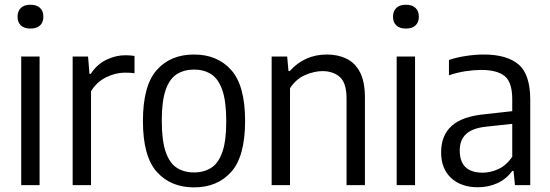

<svg xmlns="http://www.w3.org/2000/svg" viewBox="-20 -781 2322 810"><path d="M69.5 0V-542.5H147V0ZM108.5 -660.5Q82 -660.5 68 -673.8Q54 -687 54 -710.5Q54 -734 68 -747.5Q82 -761 108.5 -761Q135 -761 149 -747.5Q163 -734 163 -710.5Q163 -687 149 -673.8Q135 -660.5 108.5 -660.5Z M286.5 0V-542.5H351.5L357.5 -469.5H363Q388.5 -509 428 -528.5Q467.5 -548 510.5 -548Q521.5 -548 530.5 -547Q539.5 -546 547.5 -545V-472Q537 -473.5 527.5 -474Q518 -474.5 506.5 -474.5Q467.5 -474.5 427.5 -454.8Q387.5 -435 364 -396V0Z M798.5 9.5Q700 9.5 641.5 -56Q583 -121.5 583 -270.5Q583 -419.5 641 -485.2Q699 -551 798.5 -551Q897.5 -551 955.8 -485.2Q1014 -419.5 1014 -271Q1014 -122 955.8 -56.2Q897.5 9.5 798.5 9.5ZM798.5 -53.5Q840.5 -53.5 871 -73Q901.5 -92.5 918 -139.5Q934.5 -186.5 934.5 -269Q934.5 -353.5 917.8 -401.2Q901 -449 870.5 -468.2Q840 -487.5 798.5 -487.5Q757 -487.5 726.2 -468.2Q695.5 -449 679 -402Q662.5 -355 662.5 -272Q662.5 -188 679 -140.2Q695.5 -92.5 726 -73Q756.5 -53.5 798.5 -53.5Z M1126 0V-542.5H1191.5L1197 -481.5H1202.5Q1265 -551 1359.5 -551Q1405.5 -551 1441.8 -533.5Q1478 -516 1498.8 -476.2Q1519.5 -436.5 1519.5 -369V0H1442V-365Q1442 -430.5 1414 -455.8Q1386 -481 1340 -481Q1307 -481 1268.2 -464.8Q1229.5 -448.5 1203.5 -409V0Z M1653.5 0V-542.5H1731V0ZM1692.5 -660.5Q1666 -660.5 1652 -673.8Q1638 -687 1638 -710.5Q1638 -734 1652 -747.5Q1666 -761 1692.5 -761Q1719 -761 1733 -747.5Q1747 -734 1747 -710.5Q1747 -687 1733 -673.8Q1719 -660.5 1692.5 -660.5Z M1996 9Q1925.5 9 1883.2 -30Q1841 -69 1841 -138.5Q1841 -210 1885.8 -250.2Q1930.5 -290.5 2028.5 -299.5L2141 -312V-362.5Q2141 -435 2108.5 -460.5Q2076 -486 2010.5 -486Q1981.5 -486 1945.5 -480.8Q1909.5 -475.5 1874 -463.5V-528Q1906 -539 1946 -545Q1986 -551 2021 -551Q2118 -551 2167.5 -509.2Q2217 -467.5 2217 -359.5V0H2152.5L2146.5 -60H2141Q2116.5 -26 2078.8 -8.5Q2041 9 1996 9ZM1919.5 -146.5Q1919.5 -52.5 2016.5 -52.5Q2048.5 -52.5 2081.5 -67.2Q2114.5 -82 2141 -119V-258.5L2034 -247Q1974 -241 1946.8 -216Q1919.5 -191 1919.5 -146.5Z"/></svg>

Font: Encode Sans SemiCondensed SemiCondensed
Style: Regular
Weight: 400
Width: 4
Designer: Multiple Designers
Foundry: Impallari Type
Version: Version 3.000; ttfautohint (v1.8.3) -l 8 -r 50 -G 200 -x 14 